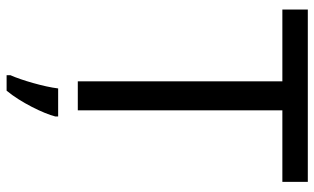

<svg xmlns="http://www.w3.org/2000/svg" viewBox="-210 -544 975 596"><g transform="rotate(90 278.0 -246.5)"><path d="M323 0V-635H545V-714H10V-635H233V0ZM342 70V61H255C250 104 229 176 214 209V221H262C298 178 333 106 342 70Z"/></g></svg>

Font: Noto Sans Hebrew Droid
Style: Bold
Weight: 700
Designer: Monotype Design Team
Foundry: Monotype Imaging Inc.
Version: Version 1.100